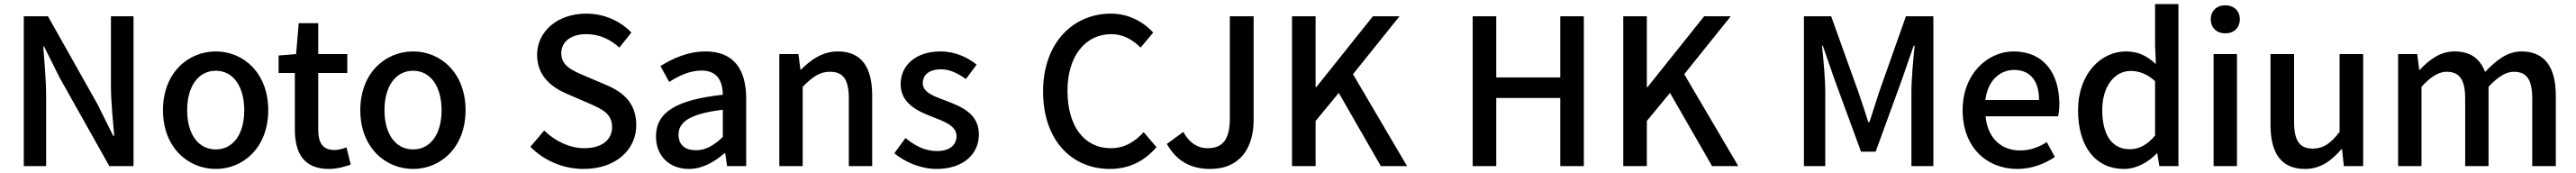

<svg xmlns="http://www.w3.org/2000/svg" viewBox="-20 -817 12677 851"><path d="M97 0H207V-346C207 -427 198 -512 193 -588H197L274 -434L518 0H637V-737H526V-393C526 -313 536 -224 542 -149H537L460 -304L216 -737H97Z M1042 14C1178 14 1300 -92 1300 -275C1300 -458 1178 -564 1042 -564C905 -564 782 -458 782 -275C782 -92 905 14 1042 14ZM1042 -82C955 -82 901 -158 901 -275C901 -391 955 -469 1042 -469C1128 -469 1182 -391 1182 -275C1182 -158 1128 -82 1042 -82Z M1598 14C1638 14 1676 3 1706 -7L1685 -92C1669 -86 1645 -79 1627 -79C1569 -79 1546 -113 1546 -179V-458H1689V-551H1546V-703H1450L1437 -551L1351 -544V-458H1431V-180C1431 -64 1475 14 1598 14Z M2013 14C2149 14 2271 -92 2271 -275C2271 -458 2149 -564 2013 -564C1876 -564 1753 -458 1753 -275C1753 -92 1876 14 2013 14ZM2013 -82C1926 -82 1872 -158 1872 -275C1872 -391 1926 -469 2013 -469C2099 -469 2153 -391 2153 -275C2153 -158 2099 -82 2013 -82Z M2852 14C3013 14 3111 -83 3111 -201C3111 -309 3049 -363 2961 -400L2860 -443C2801 -468 2742 -491 2742 -555C2742 -612 2790 -649 2865 -649C2930 -649 2982 -624 3028 -583L3087 -657C3033 -714 2952 -750 2865 -750C2724 -750 2623 -663 2623 -547C2623 -439 2701 -384 2773 -354L2875 -310C2943 -280 2992 -259 2992 -192C2992 -130 2943 -88 2855 -88C2783 -88 2711 -123 2658 -175L2590 -95C2657 -27 2751 14 2852 14Z M3370 14C3436 14 3495 -20 3545 -63H3549L3558 0H3652V-331C3652 -478 3589 -564 3452 -564C3364 -564 3287 -528 3230 -492L3273 -414C3320 -444 3374 -470 3432 -470C3513 -470 3536 -414 3537 -351C3308 -326 3208 -265 3208 -146C3208 -49 3275 14 3370 14ZM3405 -78C3356 -78 3319 -100 3319 -155C3319 -216 3374 -258 3537 -277V-143C3492 -101 3453 -78 3405 -78Z M3815 0H3930V-390C3979 -439 4013 -464 4064 -464C4129 -464 4157 -427 4157 -332V0H4272V-346C4272 -486 4220 -564 4103 -564C4028 -564 3971 -524 3921 -474H3919L3909 -551H3815Z M4588 14C4724 14 4797 -62 4797 -155C4797 -258 4712 -292 4636 -321C4575 -344 4521 -362 4521 -408C4521 -446 4549 -476 4611 -476C4655 -476 4694 -456 4733 -428L4786 -499C4743 -534 4681 -564 4608 -564C4486 -564 4412 -495 4412 -403C4412 -310 4493 -271 4566 -243C4626 -220 4687 -198 4687 -148C4687 -106 4656 -74 4591 -74C4532 -74 4484 -99 4436 -138L4381 -63C4434 -19 4512 14 4588 14Z M5441 14C5537 14 5611 -24 5671 -93L5608 -167C5564 -119 5513 -88 5446 -88C5316 -88 5233 -196 5233 -370C5233 -543 5322 -649 5449 -649C5508 -649 5554 -621 5593 -583L5655 -657C5610 -706 5538 -750 5447 -750C5260 -750 5113 -606 5113 -367C5113 -125 5256 14 5441 14Z M5935 14C6085 14 6149 -93 6149 -226V-737H6032V-236C6032 -129 5996 -88 5922 -88C5875 -88 5834 -112 5803 -168L5722 -109C5768 -28 5836 14 5935 14Z M6338 0H6454V-222L6568 -360L6775 0H6904L6638 -452L6867 -737H6736L6457 -388H6454V-737H6338Z M7227 0H7343V-335H7658V0H7774V-737H7658V-436H7343V-737H7227Z M7968 0H8084V-222L8198 -360L8405 0H8534L8268 -452L8497 -737H8366L8087 -388H8084V-737H7968Z M8857 0H8962V-364C8962 -430 8953 -525 8946 -592H8950L9009 -422L9138 -71H9210L9338 -422L9397 -592H9402C9395 -525 9386 -430 9386 -364V0H9494V-737H9359L9227 -364C9211 -316 9196 -265 9179 -216H9174C9158 -265 9142 -316 9125 -364L8991 -737H8857Z M9907 14C9978 14 10042 -11 10092 -45L10052 -118C10012 -92 9970 -77 9921 -77C9826 -77 9760 -140 9751 -245H10108C10111 -259 10114 -281 10114 -304C10114 -459 10035 -564 9889 -564C9761 -564 9638 -454 9638 -275C9638 -93 9756 14 9907 14ZM9750 -325C9761 -421 9822 -473 9891 -473C9971 -473 10014 -419 10014 -325Z M10432 14C10495 14 10552 -20 10593 -62H10596L10606 0H10700V-797H10585V-593L10589 -502C10545 -541 10505 -564 10441 -564C10319 -564 10206 -454 10206 -275C10206 -92 10295 14 10432 14ZM10460 -83C10374 -83 10325 -152 10325 -276C10325 -395 10388 -468 10464 -468C10505 -468 10544 -455 10585 -418V-150C10545 -103 10506 -83 10460 -83Z M10873 0H10988V-551H10873ZM10931 -653C10973 -653 11002 -680 11002 -723C11002 -763 10973 -791 10931 -791C10888 -791 10859 -763 10859 -723C10859 -680 10888 -653 10931 -653Z M11323 14C11398 14 11452 -25 11502 -83H11505L11514 0H11609V-551H11493V-168C11448 -110 11412 -86 11361 -86C11297 -86 11269 -124 11269 -218V-551H11153V-204C11153 -64 11205 14 11323 14Z M11781 0H11896V-390C11941 -440 11982 -464 12019 -464C12082 -464 12111 -427 12111 -332V0H12226V-390C12272 -440 12313 -464 12350 -464C12413 -464 12441 -427 12441 -332V0H12557V-346C12557 -486 12503 -564 12388 -564C12319 -564 12264 -521 12209 -463C12185 -526 12140 -564 12058 -564C11989 -564 11935 -524 11887 -473H11885L11875 -551H11781Z"/></svg>

Font: Noto Sans CJK HK Medium
Style: Regular
Weight: 500
Designer: Ryoko NISHIZUKA 西塚涼子 (kana, bopomofo & ideographs); Paul D. Hunt (Latin, Greek & Cyrillic); Sandoll Communications 산돌커뮤니
Foundry: Adobe
Version: Version 2.004;hotconv 1.0.118;makeotfexe 2.5.65603